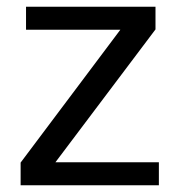

<svg xmlns="http://www.w3.org/2000/svg" viewBox="-20 -548 540 568"><path d="M41 0V-67L336 -460H57V-528H440V-461L144 -68H450V0Z"/></svg>

Font: Libra Sans
Style: Regular
Weight: 400
Foundry: Context Ltd
Version: Version 1.000; ttfautohint (v1.3)